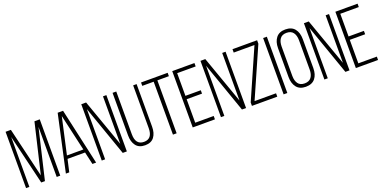

<svg xmlns="http://www.w3.org/2000/svg" viewBox="-13 -1471 4477 2243"><g transform="rotate(-20 2225.5 -350.0)"><path d="M275 -1H229L81 -620V0H40V-700H106L253 -81L399 -700H465V0H421V-622Z M612 -155 577 0H535L688 -701H755L911 0H865L830 -155ZM619 -195H823L720 -648Z M1023 0H981V-700H1041L1251 -109V-700H1293V0H1242L1023 -624Z M1416 -169Q1416 -36 1521 -36Q1626 -36 1626 -169V-700H1669V-171Q1669 -91 1632.5 -42.5Q1596 6 1520 6Q1444 6 1407 -42.5Q1370 -91 1370 -171V-700H1416Z M1866 0V-658H1724V-700H2055V-658H1912V0Z M2349 -376V-334H2158V-42H2388V0H2112V-700H2388V-658H2158V-376Z M2505 0H2463V-700H2523L2733 -109V-700H2775V0H2724L2505 -624Z M3163 0H2848V-42L3119 -658H2861V-700H3167V-657L2896 -42H3163Z M3288 -700V0H3242V-700Z M3365 -529Q3365 -609 3403.5 -657.5Q3442 -706 3518 -706Q3596 -706 3634.5 -658Q3673 -610 3673 -529V-171Q3673 -90 3634.5 -42Q3596 6 3518 6Q3442 6 3403.5 -42.5Q3365 -91 3365 -171ZM3411 -168Q3411 -107 3437 -71.5Q3463 -36 3518 -36Q3574 -36 3600.5 -71.5Q3627 -107 3627 -168V-532Q3627 -593 3600.5 -628.5Q3574 -664 3518 -664Q3463 -664 3437 -628.5Q3411 -593 3411 -532Z M3791 0H3749V-700H3809L4019 -109V-700H4061V0H4010L3791 -624Z M4377 -376V-334H4186V-42H4416V0H4140V-700H4416V-658H4186V-376Z"/></g></svg>

Font: Bebas Neue Book
Style: Regular
Weight: 300
Designer: Ryoichi Tsunekawa
Foundry: Ryoichi Tsunekawa
Version: Version 1.003;PS 001.003;hotconv 1.0.88;makeotf.lib2.5.64775